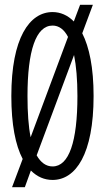

<svg xmlns="http://www.w3.org/2000/svg" viewBox="-20 -733 435 796"><path d="M365 -713H312L286 -644C261 -670 230 -683 198 -683C102 -683 27 -575 27 -335C27 -217 44 -131 74 -74L30 43H83L108 -26C134 0 164 13 198 13C294 13 368 -94 368 -335C368 -453 350 -538 321 -595ZM301 -335C301 -145 266 -43 198 -43C171 -43 149 -59 132 -89L287 -505C296 -460 301 -403 301 -335ZM94 -335C94 -523 129 -627 198 -627C224 -627 246 -611 262 -580L107 -164C98 -209 94 -266 94 -335Z"/></svg>

Font: Stint Ultra Condensed
Style: Regular
Weight: 400
Width: 1
Designer: Astigmatic (AOETI)
Foundry: Astigmatic (AOETI)
Version: Version 1.000